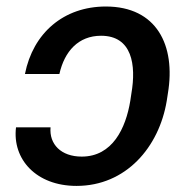

<svg xmlns="http://www.w3.org/2000/svg" viewBox="-20 -573 591 602"><path d="M138.5 -173.7H30.2C18.1 -73.5 93.8 9.9 219.8 9.9C375 9.9 478.7 -111.5 502.8 -256.7L506.4 -280.2C531.6 -431.1 471.2 -552.6 311.8 -552.6C179.7 -552.6 83.5 -469.5 58.2 -340.9H166.2C182.2 -412.3 225.9 -460.9 296.9 -460.9C394.5 -460.9 407.3 -369 392 -280.2L388.5 -256.7C374.3 -170.8 332.7 -82 236.2 -82C171.2 -82 133.9 -121.1 138.5 -173.7Z"/></svg>

Font: Magic Ui Pro Medium
Style: Italic
Weight: 500
Italic angle: -9.39999°
Designer: Stefan Endress, Andreas Faust
Version: Version 1.000;FEAKit 1.0